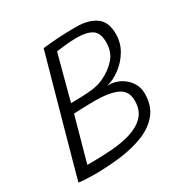

<svg xmlns="http://www.w3.org/2000/svg" viewBox="-151 -783 888 912"><g transform="rotate(-30 293.5 -327.5)"><path d="M25.5 -7Q30.5 -26.5 42.2 -69Q54 -111.5 69.8 -168.5Q85.5 -225.5 103 -288.5Q120.5 -351.5 137.5 -412.5Q154.5 -473.5 168.5 -524Q182.5 -574.5 191.5 -606.2Q200.5 -638 201.5 -642.5Q232 -646 278.5 -649.5Q325 -653 385.5 -653Q450.5 -653 491.5 -625.5Q532.5 -598 532.5 -530Q532.5 -481.5 508.5 -441Q484.5 -400.5 447.8 -373Q411 -345.5 373.5 -337Q376.5 -337 380.5 -337Q416.5 -336.5 445.8 -320.2Q475 -304 492.5 -276.8Q510 -249.5 510 -216Q510 -150 476 -108Q442 -66 384.8 -43Q327.5 -20 257 -11Q186.5 -2 113.5 -2Q90.5 -2 66.8 -3Q43 -4 25.5 -7ZM183.5 -351Q257.5 -351.5 298.2 -356.2Q339 -361 368 -376Q410 -395.5 441.5 -430Q473 -464.5 473 -518.5Q473 -571 444 -589Q415 -607 364.5 -607Q331 -607 298.5 -603.5Q266 -600 249 -597.5ZM104 -58.5Q106.5 -58.5 112.5 -58.5Q118.5 -58.5 126.5 -58.5Q182.5 -58.5 240 -62.8Q297.5 -67 345.5 -82Q393.5 -97 422.8 -127.8Q452 -158.5 452 -210.5Q452 -264 409.2 -284.2Q366.5 -304.5 284.5 -304.5Q276 -304.5 253 -304Q230 -303.5 206.2 -302.8Q182.5 -302 171 -301Z"/></g></svg>

Font: Grandstander ExtraLight
Style: Italic
Weight: 200
Italic angle: -15°
Designer: Tyler Finck
Foundry: Etcetera Type Co
Version: Version 1.200; ttfautohint (v1.8.3)